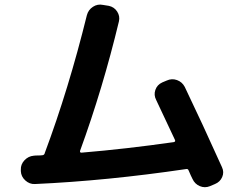

<svg xmlns="http://www.w3.org/2000/svg" viewBox="-20 -778 1040 820"><path d="M129 8Q106 9 88 -7.5Q70 -24 69 -47V-53Q68 -76 84.5 -93.5Q101 -111 124 -113Q130 -114 142 -114Q154 -114 160 -115Q168 -115 171 -123V-124Q273 -397 351 -713Q357 -736 377 -749Q397 -762 420 -757L445 -753Q468 -748 480.5 -728.5Q493 -709 488 -687Q419 -400 322 -134Q320 -126 328 -126Q519 -142 722 -171Q731 -173 727 -181Q673 -297 647 -351Q636 -372 643.5 -394Q651 -416 673 -426L692 -434Q714 -444 736 -436Q758 -428 769 -407Q843 -253 928 -64Q938 -43 929 -22Q920 -1 898 8L877 17Q855 26 833.5 17Q812 8 802 -14Q801 -15 795 -28.5Q789 -42 786 -49Q783 -58 775 -56Q437 -6 129 8Z"/></svg>

Font: Rounded Mplus 1c Bold
Style: Bold
Weight: 700
Version: Version 1.059.20150529